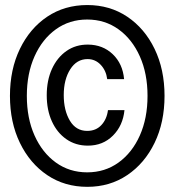

<svg xmlns="http://www.w3.org/2000/svg" viewBox="-20 -730 690 762"><path d="M328.6 -152Q280 -152 243.1 -177.8Q206.3 -203.5 185.9 -248.5Q165.5 -293.4 165.5 -352Q165.5 -411 186.2 -456.5Q207 -502 244 -527.8Q281 -553.5 329.5 -553Q388 -552.5 427.5 -514.8Q467 -477 472.5 -416H405.5Q401 -450.5 379.5 -473Q358 -495.5 327.6 -495.5Q284.5 -495.5 258.8 -455Q233 -414.4 233 -352.5Q233 -292 257.2 -251.2Q281.5 -210.5 326 -210.5Q361 -210.5 382.5 -233.8Q404 -257 408.5 -293H474Q468 -231.5 428.2 -191.8Q388.5 -152 328.6 -152ZM326.6 11.5Q236.5 11.5 167.5 -35Q98.5 -81.5 59 -163Q19.5 -244.5 19.5 -349.5Q19.5 -454.5 59 -536Q98.5 -617.5 167.5 -663.8Q236.5 -710 326.6 -710Q415.8 -710 484.9 -663.8Q554 -617.5 593.5 -536Q633 -454.5 633 -349.5Q633 -244.5 593.5 -163Q554 -81.5 484.9 -35Q415.8 11.5 326.6 11.5ZM326 -46Q396.5 -46 450.5 -85Q504.5 -124 535 -192.4Q565.5 -260.8 565.5 -349.5Q565.5 -438 535 -506.2Q504.5 -574.5 450.5 -613.5Q396.5 -652.5 326 -652.5Q255.5 -652.5 201.5 -613.5Q147.5 -574.5 117 -506.2Q86.5 -438 86.5 -349.4Q86.5 -260.8 117 -192.5Q147.5 -124.2 201.5 -85.1Q255.5 -46 326 -46Z"/></svg>

Font: Azeret Mono Thin
Style: Regular
Weight: 100
Designer: Martin Vácha
Foundry: Displaay
Version: Version 1.002